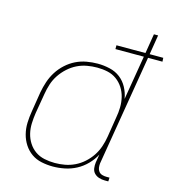

<svg xmlns="http://www.w3.org/2000/svg" viewBox="-110 -827 839 927"><g transform="rotate(15 309.5 -363.5)"><path d="M238 8Q209 8 181 2Q153 -4 131 -19.5Q109 -35 94 -58Q79 -81 72 -108.5Q65 -136 66 -165Q67 -194 72 -223L88 -323Q93 -350 102 -377Q111 -404 126.5 -428.5Q142 -453 164 -473Q186 -493 211.5 -505.5Q237 -518 265 -523Q293 -528 320 -528Q351 -528 381 -521Q411 -514 433.5 -496.5Q456 -479 470 -453Q484 -427 489 -397L526 -618H384V-637H529L545 -735H566L550 -637H618L619 -618H547L455 -65Q454 -54 455.5 -43.5Q457 -33 463.5 -25Q470 -17 480.5 -14Q491 -11 502 -11H517L516 8H498Q483 8 469 3.5Q455 -1 445.5 -11Q436 -21 434 -35.5Q432 -50 434 -65L441 -106Q427 -79 404.5 -56Q382 -33 354.5 -18.5Q327 -4 297 2Q267 8 238 8ZM243 -11Q268 -11 293 -15.5Q318 -20 342 -31.5Q366 -43 386.5 -61.5Q407 -80 421.5 -102Q436 -124 444.5 -149Q453 -174 457 -199L473 -299Q478 -325 478.5 -351.5Q479 -378 473 -402.5Q467 -427 453.5 -448Q440 -469 420 -483.5Q400 -498 375 -503.5Q350 -509 323 -509Q298 -509 272.5 -504.5Q247 -500 223.5 -488.5Q200 -477 179.5 -458.5Q159 -440 144 -417.5Q129 -395 121 -370Q113 -345 109 -320L92 -220Q88 -194 87 -167.5Q86 -141 92 -116.5Q98 -92 111.5 -71Q125 -50 145 -36Q165 -22 190.5 -16.5Q216 -11 243 -11Z"/></g></svg>

Font: Iosevka Thin Extended
Style: Italic
Weight: 100
Width: 7
Italic angle: -9°
Monospace: yes
Designer: Belleve Invis
Foundry: Belleve Invis
Version: Version 32.5.0; ttfautohint (v1.8.4)